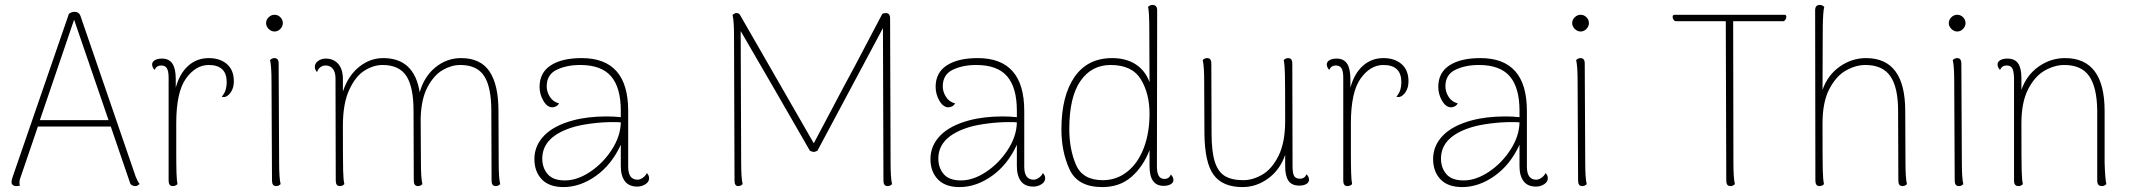

<svg xmlns="http://www.w3.org/2000/svg" viewBox="-20 -748 8661 780"><path d="M547 -1Q539 8 530 8Q522 8 516 4.5Q510 1 508 -6L430 -234H134L64 -29Q59 -17 59 -8Q59 2 61 6Q55 8 45 8Q37 8 31.5 3Q26 -2 27 -10Q27 -15 29.5 -23Q32 -31 33 -34L260 -692Q271 -700 282 -700Q301 -700 307 -683L531 -31Q539 -11 547 -1ZM421 -260 281 -668 142 -260Z M930 -418Q930 -392 918.5 -374.5Q907 -357 893 -354Q886 -353 881 -355Q893 -370 897 -384Q901 -398 901 -414Q901 -484 828 -484Q775 -484 735.5 -429Q696 -374 696 -247V-132Q696 -76 697 -45Q698 -14 701 0Q693 8 682 8Q665 8 665 -14V-432Q665 -459 658 -470.5Q651 -482 635 -482Q616 -482 608 -464Q598 -475 598 -486Q598 -497 609 -503.5Q620 -510 638 -510Q667 -510 680.5 -489.5Q694 -469 694 -427V-392Q710 -450 745 -481Q780 -512 828 -512Q874 -512 902 -487.5Q930 -463 930 -418Z M1061 -654Q1061 -668 1071.5 -678Q1082 -688 1095 -688Q1109 -688 1119 -678Q1129 -668 1129 -654Q1129 -641 1119 -630.5Q1109 -620 1095 -620Q1082 -620 1071.5 -630.5Q1061 -641 1061 -654ZM1120 0Q1112 8 1102 8Q1085 8 1085 -14L1083 -417Q1083 -480 1077 -504Q1085 -512 1095 -512Q1112 -512 1112 -490L1114 -87Q1114 -24 1120 0Z M2012 0Q2004 8 1994 8Q1977 8 1977 -14L1976 -298Q1976 -394 1947 -439Q1918 -484 1850 -484Q1814 -484 1778.5 -463.5Q1743 -443 1717 -394.5Q1691 -346 1689 -267L1690 -87Q1690 -24 1696 0Q1688 8 1678 8Q1661 8 1661 -14L1660 -298Q1660 -394 1631 -439Q1602 -484 1534 -484Q1497 -484 1460.5 -461Q1424 -438 1398.5 -382.5Q1373 -327 1373 -237Q1373 -94 1374 -55Q1375 -16 1379 0Q1371 8 1361 8Q1344 8 1344 -14L1343 -429Q1343 -454 1332.5 -468Q1322 -482 1302 -482Q1291 -482 1281.5 -475Q1272 -468 1268 -455Q1259 -465 1259 -476Q1259 -491 1272.5 -500.5Q1286 -510 1303 -510Q1335 -510 1354 -488.5Q1373 -467 1373 -427V-376Q1394 -440 1438.5 -476Q1483 -512 1537 -512Q1663 -512 1685 -373Q1703 -437 1749 -474.5Q1795 -512 1853 -512Q1932 -512 1968.5 -458Q2005 -404 2005 -297L2006 -87Q2006 -24 2012 0Z M2617 -24Q2617 -9 2602 0.5Q2587 10 2569 10Q2535 10 2518.5 -12Q2502 -34 2502 -73V-160Q2465 -79 2401 -33.5Q2337 12 2269 12Q2211 12 2181 -19.5Q2151 -51 2151 -102Q2151 -156 2190.5 -197Q2230 -238 2308 -259Q2368 -275 2444 -275Q2474 -275 2502 -272V-298Q2502 -392 2462.5 -438Q2423 -484 2337 -484Q2282 -484 2241.5 -464.5Q2201 -445 2201 -397Q2201 -375 2214 -354.5Q2227 -334 2251 -328Q2246 -319 2238 -315.5Q2230 -312 2224 -312Q2203 -312 2187.5 -338.5Q2172 -365 2172 -395Q2172 -453 2217.5 -482.5Q2263 -512 2343 -512Q2532 -512 2532 -298V-71Q2532 -18 2570 -18Q2580 -18 2591 -25.5Q2602 -33 2608 -45Q2617 -35 2617 -24ZM2502 -251Q2492 -252 2468 -252Q2429 -252 2385 -246.5Q2341 -241 2310 -232Q2183 -194 2183 -104Q2183 -66 2205 -40.5Q2227 -15 2275 -15Q2325 -15 2377.5 -50Q2430 -85 2465.5 -140Q2501 -195 2502 -251Z M3604 0Q3596 8 3586 8Q3569 8 3569 -14L3567 -634L3301 -136Q3293 -131 3286 -131Q3278 -131 3270 -136Q3176 -298 3130 -379Q2989 -622 2989 -622L2991 -87Q2991 -24 2997 0Q2989 8 2979 8Q2964 8 2964 -14L2962 -600Q2962 -663 2956 -687Q2964 -695 2972 -695Q2983 -695 2987 -686L3286 -166Q3320 -229 3361 -307.5Q3402 -386 3452 -478Q3473 -518 3564 -691Q3569 -695 3579 -695Q3596 -695 3596 -673L3598 -87Q3598 -24 3604 0Z M4226 -24Q4226 -9 4211 0.5Q4196 10 4178 10Q4144 10 4127.5 -12Q4111 -34 4111 -73V-160Q4074 -79 4010 -33.5Q3946 12 3878 12Q3820 12 3790 -19.5Q3760 -51 3760 -102Q3760 -156 3799.5 -197Q3839 -238 3917 -259Q3977 -275 4053 -275Q4083 -275 4111 -272V-298Q4111 -392 4071.5 -438Q4032 -484 3946 -484Q3891 -484 3850.5 -464.5Q3810 -445 3810 -397Q3810 -375 3823 -354.5Q3836 -334 3860 -328Q3855 -319 3847 -315.5Q3839 -312 3833 -312Q3812 -312 3796.5 -338.5Q3781 -365 3781 -395Q3781 -453 3826.5 -482.5Q3872 -512 3952 -512Q4141 -512 4141 -298V-71Q4141 -18 4179 -18Q4189 -18 4200 -25.5Q4211 -33 4217 -45Q4226 -35 4226 -24ZM4111 -251Q4101 -252 4077 -252Q4038 -252 3994 -246.5Q3950 -241 3919 -232Q3792 -194 3792 -104Q3792 -66 3814 -40.5Q3836 -15 3884 -15Q3934 -15 3986.5 -50Q4039 -85 4074.5 -140Q4110 -195 4111 -251Z M4747 -17Q4747 -6 4736 0.5Q4725 7 4707 7Q4650 7 4650 -73V-138Q4624 -71 4576.5 -29.5Q4529 12 4458 12Q4358 12 4325 -60Q4292 -132 4292 -222Q4292 -358 4345 -435Q4398 -512 4498 -512Q4555 -512 4594 -486.5Q4633 -461 4650 -414L4649 -628Q4649 -700 4644 -720Q4652 -728 4662 -728Q4681 -728 4681 -706L4680 -71Q4680 -21 4710 -21Q4729 -21 4737 -39Q4747 -28 4747 -17ZM4650 -286Q4650 -368 4614.5 -426Q4579 -484 4492 -484Q4414 -484 4369 -418.5Q4324 -353 4324 -224Q4324 -142 4351 -79Q4378 -16 4460 -16Q4516 -16 4559.5 -50.5Q4603 -85 4626.5 -146.5Q4650 -208 4650 -286Z M5298 -18Q5298 -7 5287 -0.5Q5276 6 5258 6Q5228 6 5214.5 -13.5Q5201 -33 5201 -73V-119Q5180 -58 5132 -23Q5084 12 5028 12Q4947 12 4910.5 -37.5Q4874 -87 4873 -207L4872 -417Q4872 -480 4866 -504Q4874 -512 4884 -512Q4901 -512 4901 -490L4902 -206Q4902 -133 4915 -91.5Q4928 -50 4956 -33Q4984 -16 5031 -16Q5069 -16 5108 -38.5Q5147 -61 5174 -115Q5201 -169 5201 -257Q5201 -407 5200 -447Q5199 -487 5195 -504Q5203 -512 5213 -512Q5230 -512 5230 -490L5231 -72Q5231 -44 5237.5 -33Q5244 -22 5261 -22Q5280 -22 5288 -40Q5298 -29 5298 -18Z M5702 -418Q5702 -392 5690.5 -374.5Q5679 -357 5665 -354Q5658 -353 5653 -355Q5665 -370 5669 -384Q5673 -398 5673 -414Q5673 -484 5600 -484Q5547 -484 5507.5 -429Q5468 -374 5468 -247V-132Q5468 -76 5469 -45Q5470 -14 5473 0Q5465 8 5454 8Q5437 8 5437 -14V-432Q5437 -459 5430 -470.5Q5423 -482 5407 -482Q5388 -482 5380 -464Q5370 -475 5370 -486Q5370 -497 5381 -503.5Q5392 -510 5410 -510Q5439 -510 5452.5 -489.5Q5466 -469 5466 -427V-392Q5482 -450 5517 -481Q5552 -512 5600 -512Q5646 -512 5674 -487.5Q5702 -463 5702 -418Z M6268 -24Q6268 -9 6253 0.5Q6238 10 6220 10Q6186 10 6169.5 -12Q6153 -34 6153 -73V-160Q6116 -79 6052 -33.5Q5988 12 5920 12Q5862 12 5832 -19.5Q5802 -51 5802 -102Q5802 -156 5841.5 -197Q5881 -238 5959 -259Q6019 -275 6095 -275Q6125 -275 6153 -272V-298Q6153 -392 6113.5 -438Q6074 -484 5988 -484Q5933 -484 5892.5 -464.5Q5852 -445 5852 -397Q5852 -375 5865 -354.5Q5878 -334 5902 -328Q5897 -319 5889 -315.5Q5881 -312 5875 -312Q5854 -312 5838.5 -338.5Q5823 -365 5823 -395Q5823 -453 5868.5 -482.5Q5914 -512 5994 -512Q6183 -512 6183 -298V-71Q6183 -18 6221 -18Q6231 -18 6242 -25.5Q6253 -33 6259 -45Q6268 -35 6268 -24ZM6153 -251Q6143 -252 6119 -252Q6080 -252 6036 -246.5Q5992 -241 5961 -232Q5834 -194 5834 -104Q5834 -66 5856 -40.5Q5878 -15 5926 -15Q5976 -15 6028.5 -50Q6081 -85 6116.5 -140Q6152 -195 6153 -251Z M6367 -654Q6367 -668 6377.5 -678Q6388 -688 6401 -688Q6415 -688 6425 -678Q6435 -668 6435 -654Q6435 -641 6425 -630.5Q6415 -620 6401 -620Q6388 -620 6377.5 -630.5Q6367 -641 6367 -654ZM6426 0Q6418 8 6408 8Q6391 8 6391 -14L6389 -417Q6389 -480 6383 -504Q6391 -512 6401 -512Q6418 -512 6418 -490L6420 -87Q6420 -24 6426 0Z M7237 -679Q7237 -674 7233.5 -668.5Q7230 -663 7226 -662H7021L7022 -87Q7022 -24 7028 0Q7020 8 7010 8Q6993 8 6993 -14L6991 -662H6786Q6782 -663 6778.5 -668.5Q6775 -674 6775 -679Q6775 -688 6783 -688H7229Q7237 -688 7237 -679Z M7727 0Q7719 8 7709 8Q7692 8 7692 -14L7691 -298Q7691 -393 7659.5 -438.5Q7628 -484 7558 -484Q7519 -484 7479 -461.5Q7439 -439 7411.5 -386Q7384 -333 7384 -247Q7384 -97 7385 -57Q7386 -17 7390 0Q7382 8 7372 8Q7355 8 7355 -14L7354 -706Q7354 -728 7373 -728Q7383 -728 7391 -720Q7386 -702 7385 -640L7384 -383Q7405 -443 7454 -477.5Q7503 -512 7561 -512Q7720 -512 7720 -297L7721 -87Q7721 -24 7727 0Z M7897 -654Q7897 -668 7907.5 -678Q7918 -688 7931 -688Q7945 -688 7955 -678Q7965 -668 7965 -654Q7965 -641 7955 -630.5Q7945 -620 7931 -620Q7918 -620 7907.5 -630.5Q7897 -641 7897 -654ZM7956 0Q7948 8 7938 8Q7921 8 7921 -14L7919 -417Q7919 -480 7913 -504Q7921 -512 7931 -512Q7948 -512 7948 -490L7950 -87Q7950 -24 7956 0Z M8537 0Q8529 8 8519 8Q8500 8 8500 -14V-298Q8499 -393 8467.5 -438.5Q8436 -484 8366 -484Q8327 -484 8287 -461.5Q8247 -439 8219.5 -386Q8192 -333 8192 -247Q8192 -97 8193 -57Q8194 -17 8198 0Q8190 8 8180 8Q8162 8 8162 -14V-432Q8161 -460 8154.5 -471Q8148 -482 8132 -482Q8113 -482 8105 -464Q8095 -475 8095 -486Q8095 -497 8106 -503.5Q8117 -510 8135 -510Q8165 -510 8178.5 -490.5Q8192 -471 8192 -431V-383Q8213 -443 8262 -477.5Q8311 -512 8369 -512Q8530 -512 8530 -297V-87Q8532 -21 8537 0Z"/></svg>

Font: Arima Madurai Thin
Style: Regular
Weight: 250
Designer: Joana Correia and Natanael Gama
Foundry: NDISCOVER
Version: Version 1.019; ttfautohint (v1.5) -l 7 -r 28 -G 50 -x 13 -D 